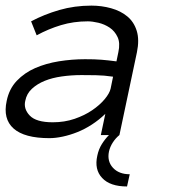

<svg xmlns="http://www.w3.org/2000/svg" viewBox="-47 -486 613 691"><path d="M382.8 0Q369.1 11.2 359.1 26.6Q349.1 42 345.2 59.1Q337.9 94.2 359.4 117.7Q380.9 141.1 419.9 141.1L410.2 185.1Q349.1 185.1 320.6 154.5Q292 124 303.2 74.2Q308.1 50.8 319.6 32.5Q331.1 14.2 345.2 0H315.9L332 -76.2Q309.1 -54.2 283.4 -37.6Q257.8 -21 231.4 -10.5Q205.1 0 179 5.6Q152.8 11.2 130.9 11.2Q41 11.2 2 -23.4Q-37.1 -58.1 -22.9 -123Q-14.2 -166 13.4 -195.1Q41 -224.1 79.6 -241Q118.2 -257.8 165 -265.4Q211.9 -272.9 258.8 -272.9Q276.9 -272.9 291 -272.5Q305.2 -272 318.1 -271Q331.1 -270 343.5 -268.6Q356 -267.1 372.1 -265.1L378.9 -297.9Q386.2 -331.1 376.2 -352.5Q366.2 -374 347.7 -386.5Q329.1 -398.9 307.1 -404.1Q285.2 -409.2 269 -409.2Q217.8 -409.2 172.4 -395.5Q127 -381.8 85 -358.9L64.9 -409.2Q111.8 -434.1 166.5 -450Q221.2 -465.8 282.2 -465.8Q318.8 -465.8 353 -456.3Q387.2 -446.8 411.1 -427Q435.1 -407.2 445.1 -375Q455.1 -342.8 445.8 -297.9ZM143.1 -45.9Q185.1 -45.9 221.4 -58.3Q257.8 -70.8 284.9 -89.4Q312 -107.9 329.6 -128.9Q347.2 -149.9 351.1 -167L359.9 -210Q328.1 -214.8 298.1 -215.3Q268.1 -215.8 246.1 -215.8Q210 -215.8 175.5 -210.9Q141.1 -206.1 114 -195.1Q86.9 -184.1 67.9 -166.5Q48.8 -148.9 43.9 -123Q37.1 -94.2 60.1 -70.1Q83 -45.9 143.1 -45.9Z"/></svg>

Font: Anonymous Pro
Style: Italic
Weight: 400
Italic angle: -12°
Monospace: yes
Designer: Mark Simonson
Version: Version 1.003